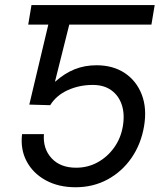

<svg xmlns="http://www.w3.org/2000/svg" viewBox="-20 -748 654 777"><path d="M243.7 -727.5 230.5 -648.4H94.2L107.4 -727.5ZM285.6 9.8Q216.8 9.8 165.3 -18.3Q113.8 -46.4 87.9 -95Q62 -143.6 69.3 -205.1H157.7Q153.3 -146 188.7 -107.7Q224.1 -69.3 288.1 -69.3Q335 -69.3 374.5 -90.8Q414.1 -112.3 441.4 -150.1Q468.8 -188 477.1 -236.8Q485.4 -286.1 472.9 -323.7Q460.4 -361.3 430.4 -382.8Q400.4 -404.3 355.5 -404.3Q301.3 -404.3 254.6 -383.3Q208 -362.3 183.1 -322.3L98.6 -324.7L194.3 -727.5H606L592.8 -648.4H260.3L202.6 -418H204.1Q241.2 -451.2 281.7 -467.5Q322.3 -483.9 370.6 -483.9Q437.5 -483.9 484.9 -452.4Q532.2 -420.9 553.7 -365.2Q575.2 -309.6 563 -237.3Q550.8 -165 512.5 -109.4Q474.1 -53.7 415.8 -22Q357.4 9.8 285.6 9.8Z"/></svg>

Font: Inter 28pt
Style: Italic
Weight: 400
Italic angle: -9.3988°
Designer: Rasmus Andersson
Foundry: rsms
Version: Version 4.001;git-66647c0bb